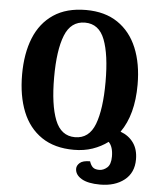

<svg xmlns="http://www.w3.org/2000/svg" viewBox="-60 -779 829 1015"><g transform="rotate(5 354.5 -271.5)"><path d="M509 185Q444 185 410 164.5Q376 144 376 112Q376 95 392 81Q408 67 446 67Q453 88 464 98Q475 108 498 108Q520 108 539.5 91Q559 74 559 32Q559 -20 535 -44Q499 -17 454 -1.5Q409 14 355 14Q252 14 183.5 -32.5Q115 -79 81.5 -162.5Q48 -246 48 -359Q48 -471 81.5 -553.5Q115 -636 183.5 -682Q252 -728 356 -728Q456 -728 524 -682Q592 -636 626.5 -553Q661 -470 661 -358Q661 -199 593 -103Q637 -87 662 -52Q687 -17 687 36Q687 107 637.5 146Q588 185 509 185ZM355 -53Q430 -53 460.5 -133Q491 -213 491 -358Q491 -503 460.5 -582Q430 -661 356 -661Q281 -661 249.5 -582Q218 -503 218 -358Q218 -213 249.5 -133Q281 -53 355 -53Z"/></g></svg>

Font: Noto Serif Georgian Condensed ExtraBold
Style: Regular
Weight: 800
Width: 3
Designer: Monotype Design Team, Akaki Razmadze
Foundry: Google LLC
Version: Version 2.003; ttfautohint (v1.8.4.7-5d5b)